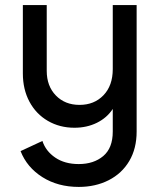

<svg xmlns="http://www.w3.org/2000/svg" viewBox="-20 -516 629 756"><path d="M290 220Q208 220 147 181.5Q86 143 61 79L147 39Q160 79 197.5 104.5Q235 130 290 130Q349 130 386.5 98.5Q424 67 424 2V-87Q401 -52 361.5 -32.5Q322 -13 273 -13Q215 -13 168.5 -40Q122 -67 96 -115.5Q70 -164 70 -227V-496H164V-237Q164 -177 200 -140Q236 -103 293 -103Q351 -103 387.5 -141Q424 -179 424 -244V-496H518V2Q518 69 489 118Q460 167 408 193.5Q356 220 290 220Z"/></svg>

Font: Firefly Display Medium
Style: Regular
Weight: 500
Designer: Colophon Foundry, Jonny Pinhorn
Foundry: Colophon Foundry
Version: Version 1.200; ttfautohint (v1.8.3)